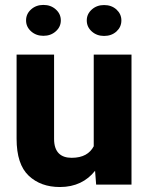

<svg xmlns="http://www.w3.org/2000/svg" viewBox="-20 -750 602 780"><path d="M514.2 0V-528.3H360.8V-155.8C345.2 -126.5 317.4 -108.9 271 -108.9C227.5 -108.9 199.7 -131.3 199.7 -185.5V-528.3H47.4V-186.5C47.4 -116.7 64 -66.9 96.7 -36.1C129.4 -5.4 171.4 9.8 223.6 9.8C286.1 9.8 333.5 -14.6 366.2 -56.2L370.6 0ZM85.9 -667C85.9 -649.4 92.8 -634.8 106.4 -622.6C120.1 -610.4 136.7 -604.5 156.2 -604.5C176.3 -604.5 192.9 -610.4 206.5 -622.6C220.2 -634.8 227.1 -649.4 227.1 -667C227.1 -685.1 220.2 -699.7 206.5 -711.9C192.9 -724.1 176.3 -730 156.2 -730C136.7 -730 120.1 -724.1 106.4 -711.9C92.8 -699.7 85.9 -685.1 85.9 -667ZM332.5 -667C332.5 -648.9 339.4 -634.3 353 -622.1C366.7 -609.9 383.3 -604 402.8 -604C422.9 -604 439.5 -609.9 453.1 -622.1C466.3 -634.3 473.1 -648.9 473.1 -667C473.1 -684.6 466.3 -699.2 453.1 -711.4C439.5 -723.6 422.9 -729.5 402.8 -729.5C383.3 -729.5 366.7 -723.6 353 -711.4C339.4 -699.2 332.5 -684.6 332.5 -667Z"/></svg>

Font: Vazirmatn ExtraBold
Style: Regular
Weight: 800
Designer: Saber Rastikerdar
Foundry: Saber Rastikerdar
Version: Version 33.003